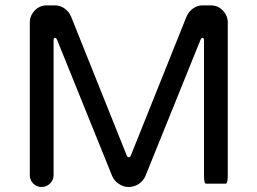

<svg xmlns="http://www.w3.org/2000/svg" viewBox="-20 -708 983 733"><path d="M93.8 -39.1V-622.1Q93.8 -648.4 112.8 -668Q131.8 -687.5 158.2 -687.5H190.4Q209 -687.5 225.6 -676.3Q242.2 -665 251 -645.5L463.9 -114.3Q466.8 -107.4 471.7 -107.4Q476.6 -107.4 479.5 -114.3L692.4 -645.5Q701.2 -665 717.8 -676.3Q734.4 -687.5 752.9 -687.5H785.2Q811.5 -687.5 830.6 -668Q849.6 -648.4 849.6 -622.1V-39.1Q849.6 -6.8 841.8 -6.8H766.6Q758.8 -6.8 758.8 -39.1V-554.7Q758.8 -563.5 752.9 -563.5Q749 -563.5 746.1 -557.6L535.2 -36.1Q527.3 -17.6 509.8 -5.9Q492.2 5.9 471.7 5.9Q451.2 5.9 433.6 -5.9Q416 -17.6 408.2 -36.1L197.3 -557.6Q194.3 -563.5 190.4 -563.5Q184.6 -563.5 184.6 -554.7V-39.1Q184.6 -20.5 170.9 -7.3Q157.2 5.9 138.7 5.9Q120.1 5.9 106.9 -7.3Q93.8 -20.5 93.8 -39.1Z"/></svg>

Font: YuPearl-Regular
Style: Regular
Weight: 400
Designer: Max Yao
Foundry: Max-Everyday
Version: Version 1.011; ttfautohint (v1.8.3)